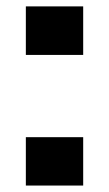

<svg xmlns="http://www.w3.org/2000/svg" viewBox="-20 -575 338 595"><path d="M60.1 -404.8V-555.2H237.8V-404.8ZM60.1 0V-149.9H237.8V0Z"/></svg>

Font: Sporting Grotesque
Style: Bold
Weight: 700
Designer: Lucas LE BIHAN
Foundry: Lucas LE BIHAN
Version: Version 2.002;PS 2.2;hotconv 1.0.88;makeotf.lib2.5.647800